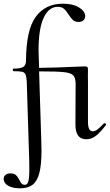

<svg xmlns="http://www.w3.org/2000/svg" viewBox="-65 -746 596 1041"><path d="M501 -78Q505 -78 508.5 -74.5Q512 -71 510 -69Q479 -28 455 -9.5Q431 9 403 9Q342 9 344 -76L345 -291Q345 -324 332 -337.5Q319 -351 280.5 -355Q242 -359 147 -359L159 21Q160 39 160 70Q160 147 148.5 191.5Q137 236 112 255.5Q87 275 44 275Q3 275 -20.5 261Q-44 247 -45 227Q-46 212 -36 203Q-26 194 -9 194Q11 194 21 203Q31 212 40 230Q47 244 53 250Q59 256 70 256Q83 256 88.5 238Q94 220 94 166Q94 124 91 47L80 -306Q78 -332 73 -343Q68 -354 54.5 -357Q41 -360 9 -360Q5 -360 4.5 -367Q4 -374 8 -374Q47 -374 61.5 -383.5Q76 -393 76 -418Q77 -584 129 -655Q181 -726 276 -726Q329 -726 362 -706.5Q395 -687 397 -660Q397 -644 387 -635.5Q377 -627 361 -627Q342 -627 331 -637Q320 -647 307 -667Q294 -688 281.5 -698.5Q269 -709 248 -709Q199 -709 171.5 -649Q144 -589 144 -473L145 -439L147 -378Q236 -379 339 -384Q387 -386 396 -386Q406 -386 409 -382.5Q412 -379 412 -365Q412 -359 411.5 -340.5Q411 -322 412 -298V-89Q411 -34 438 -34Q450 -34 464 -44.5Q478 -55 498 -77Q499 -78 501 -78Z"/></svg>

Font: Cormorant Upright Medium
Style: Regular
Weight: 500
Designer: Christian Thalmann (Catharsis Fonts)
Foundry: Catharsis Fonts
Version: Version 3.302